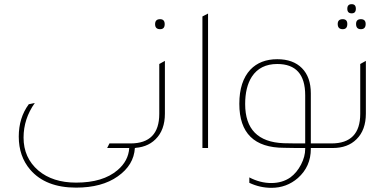

<svg xmlns="http://www.w3.org/2000/svg" viewBox="-20 -710 1865 921"><path d="M627 0Q622 82 545 136Q469 190 345 190Q199 190 125 104Q70 40 70 -55Q70 -145 118 -210L147 -216Q93 -140 93 -50Q93 47 164 108Q233 166 345 166Q474 166 544 106Q596 62 600 0H494L505 -22H630V0Z M748 -570Q724 -570 724 -594Q724 -618 748 -618Q770 -618 770 -594Q770 -570 748 -570ZM595 0V-22H606Q744 -22 744 -164V-403L771 -418V-165Q771 -86 726 -42Q684 0 612 0Z M951 0V-631L978 -645V0Z M1579 -22V0H1471V4Q1471 89 1409 144Q1355 191 1282 191Q1227 191 1176 167V141Q1228 168 1281 168Q1334 168 1373 141Q1404 118 1424 79.5Q1444 41 1444 4V0Q1428 0 1401 0Q1367 -1 1343 -1Q1128 -1 1128 -212Q1128 -319 1181 -376Q1229 -426 1310 -426Q1386 -426 1428.5 -383Q1471 -340 1471 -262V-22ZM1444 -253Q1444 -403 1310 -403Q1228 -403 1188 -342Q1156 -292 1156 -211Q1156 -30 1341 -23Q1365 -23 1400 -22Q1427 -22 1444 -22Z M1667 -646Q1646 -646 1646 -668Q1646 -690 1667 -690Q1687 -690 1687 -668Q1687 -646 1667 -646ZM1624 -570Q1600 -570 1600 -595Q1600 -618 1624 -618Q1646 -618 1646 -595Q1646 -570 1624 -570ZM1711 -570Q1688 -570 1688 -595Q1688 -618 1711 -618Q1734 -618 1734 -595Q1734 -570 1711 -570ZM1559 0V-22H1570Q1708 -22 1708 -164V-403L1735 -418V-165Q1735 -86 1690 -42Q1648 0 1576 0Z"/></svg>

Font: Tajawal ExtraLight
Style: Regular
Weight: 275
Designer: Boutros Fonts
Foundry: Created by Boutros International 2017
Version: Version 1.700